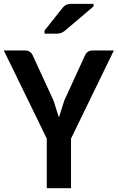

<svg xmlns="http://www.w3.org/2000/svg" viewBox="-20 -986 617 1006"><path d="M352.1 -259.8V0H225.1V-259.8L0 -721.7H110.8Q140.1 -721.7 151.9 -694.8L260.3 -459.5L288.6 -370.6L316.9 -459.5L424.8 -694.8Q436.5 -721.7 465.8 -721.7H576.7ZM213.4 -826.2 308.6 -945.8Q317.4 -956.5 327.6 -961.2Q337.9 -965.8 351.6 -965.8H470.2V-952.6L319.8 -824.7Q309.6 -816.9 299.3 -813.2Q289.1 -809.6 276.4 -809.6H213.4Z"/></svg>

Font: Lycee Sans SemiBold
Style: Regular
Weight: 600
Designer: Justin Alvin
Foundry: Alkove Design
Version: Version 1.030